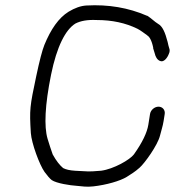

<svg xmlns="http://www.w3.org/2000/svg" viewBox="-20 -679 655 719"><path d="M573.7 -279.5C558.6 -279.5 544.2 -267 541.8 -252L535.5 -212.1C530.9 -182.9 513.3 -145.6 481.5 -100.9C466.6 -80.8 405.6 -45.9 358.7 -39.7C301.6 -35.1 318.5 -37.3 262.1 -39.5C241 -40.8 227 -44.1 216.4 -49.6C203.9 -60.1 190.9 -76.1 177.3 -100.8C170.8 -119 164.1 -139.6 158.1 -159.5C144.6 -205.3 148.2 -285.4 171.1 -398.7C192.7 -505.3 225.4 -567.8 262.3 -590.8C281.7 -600.8 307.6 -605.7 341.4 -604L341.8 -604H342.2C399.6 -604 450.1 -593.1 494.5 -571.4C506.6 -565.3 520 -554.6 532 -546.2L532.2 -545.5L532.6 -545.3C539.3 -541.7 548.2 -527.7 553.7 -500.5L553.6 -498.1L559.2 -480C562.3 -466.4 568.2 -455.7 578.2 -451.2C592.8 -443.5 606.9 -462.3 612.4 -477.5C615.7 -484.3 616.6 -492.4 613.3 -499.7C611.7 -504.4 609.8 -511.9 607.7 -522C598.5 -557.3 588.8 -580.6 571.9 -589.8C557.6 -598.5 548.5 -609.2 531.6 -620C531.6 -620 530.9 -619.8 530.9 -619.8C530.9 -619.8 530.4 -620 530.4 -620C461.1 -650.1 385.5 -663 304.1 -658.4C282.1 -657.3 259.8 -649 236.6 -635C199.7 -612 170.4 -569.8 146.2 -510.8C137.9 -490 128 -451.7 115.7 -393.8C91.6 -279.9 90 -269.2 95.5 -180.6C98.2 -142 128 -61.6 146.8 -35.2C157.8 -20.4 166.2 -10.4 173.9 -4.5C191.9 7.6 242.2 15.4 268.2 17C286.7 18.4 304.3 22.1 329.2 19C377.6 13.6 429.9 -1.1 455 -16.8C472.8 -28.6 483.8 -34.2 502.7 -51C522.3 -68.2 570.3 -135.4 579 -170.5C584.6 -193.8 589.2 -204.2 592.7 -226L596.8 -252C599.2 -267 588.7 -279.5 573.7 -279.5Z"/></svg>

Font: MewTooHand
Style: BdIta
Weight: 400
Designer: Mew Too, Robert Jablonski
Version: Version 0.77